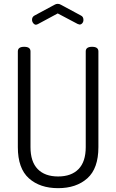

<svg xmlns="http://www.w3.org/2000/svg" viewBox="-20 -975 606 1001"><path d="M281 -905 177 -849 168 -846Q160 -846 153.5 -854Q147 -862 147 -872Q147 -887 160 -894L264 -950Q272 -955 281 -955Q290 -955 298 -950L402 -894Q415 -888 415 -871Q415 -861 409 -854Q403 -847 395 -847Q394 -847 385 -850ZM427 -208V-707Q427 -731 460 -731Q493 -731 493 -707V-208Q493 -97 435.5 -45.5Q378 6 283 6Q188 6 130.5 -45.5Q73 -97 73 -208V-707Q73 -731 106 -731Q139 -731 139 -707V-208Q139 -132 176.5 -93.5Q214 -55 283 -55Q352 -55 389.5 -93.5Q427 -132 427 -208Z"/></svg>

Font: Dosis
Style: Regular
Weight: 400
Designer: Edgar Tolentino, Pablo Impallari, Igino Marini
Foundry: Edgar Tolentino, Pablo Impallari, Igino Marini
Version: Version 1.007